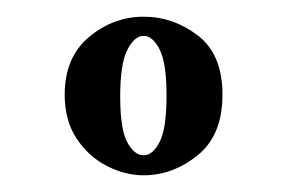

<svg xmlns="http://www.w3.org/2000/svg" viewBox="-20 -790 344 230"><path d="M152 -580Q130 -580 108 -591.2Q86 -602.5 71.8 -624Q57.5 -645.5 57.5 -676.5Q57.5 -721.5 86.8 -745.8Q116 -770 152 -770Q187.5 -770 217 -747.5Q246.5 -725 246.5 -676.5Q246.5 -628 216.8 -604Q187 -580 152 -580ZM152 -604Q163 -604 171.2 -620Q179.5 -636 179.5 -675.5Q179.5 -714.5 171.2 -730.8Q163 -747 152 -747Q141 -747 132.5 -730.2Q124 -713.5 124 -674.5Q124 -635 132.5 -619.5Q141 -604 152 -604Z"/></svg>

Font: Imbue 50pt Black
Style: Regular
Weight: 900
Designer: Tyler Finck
Foundry: Etcetera Type Company
Version: Version 1.102; ttfautohint (v1.8.3)